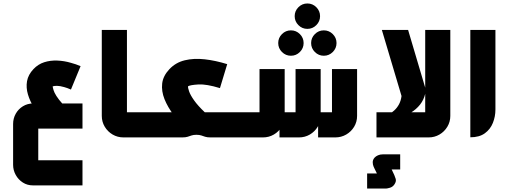

<svg xmlns="http://www.w3.org/2000/svg" viewBox="-20 -798 2957 1115"><path d="M171 278.6Q138.6 278.6 112.6 262Q86.5 245.3 71.3 217.8Q56.1 190.4 56.1 158.7V-77.7Q56.1 -110.1 71.2 -137.2Q86.2 -164.2 112.8 -180.7Q139.4 -197.2 173 -197.2H459V-51.1H185Q189.4 -55.5 193.6 -59.7Q197.8 -63.8 202.2 -68.3V150Q197.8 145.6 193.6 141.4Q189.4 137.3 185 132.8H459V278.6ZM237.5 -94.4Q204.2 -130.4 179.2 -169.9Q154.2 -209.4 142.3 -249.3Q130.4 -289.3 137 -326.8Q143.7 -364.4 174.4 -396.8Q201.5 -425.4 237.1 -436.7Q272.6 -447.9 312.8 -446.3Q353.1 -444.7 391.7 -433.2Q406.1 -429.5 420.6 -424.5Q435 -419.5 448 -413.8L392 -278Q380 -283 370.6 -286.6Q361.2 -290.3 352.6 -292.3Q327.4 -299.5 310.6 -299.5Q293.9 -299.4 285.9 -296.5Q286.6 -289.3 290.8 -275.1Q294.9 -260.8 307.6 -240.5Q320.3 -220.2 344.8 -193.1Z M865.2 0H836.3V-146.1H865.2ZM853.5 0H697.3Q662.6 0 633.9 -16.8Q605.2 -33.7 588.2 -62.2Q571.1 -90.8 571.1 -125.2V-624H717.2V-128.9Q713 -133.3 708.7 -137.5Q704.4 -141.7 700.3 -146.1H853.5Z M1318.4 0V-146.1H1347.3V0ZM1066.2 -45.1Q1022.9 -85.3 988.4 -130.5Q953.9 -175.8 935.3 -222.2Q916.8 -268.7 921.8 -312.8Q926.8 -356.9 963.2 -395.7Q1000.1 -435.1 1053.1 -447.9Q1106 -460.7 1168.9 -453.6Q1231.8 -446.5 1299.5 -425.5L1257.3 -286.3Q1179.1 -310.3 1132 -307.5Q1085 -304.7 1072.1 -297Q1070.6 -289 1078.1 -267.4Q1085.5 -245.8 1107.3 -215Q1129.1 -184.1 1169.1 -146.1ZM846 0V-146.1H1328.4V0H1202.5Q1182.7 0 1171.2 -3.9Q1159.7 -7.7 1148.8 -11.4Q1137.9 -15.2 1120.3 -15.2Q1103.6 -15.2 1092.2 -11.3Q1080.8 -7.4 1069.3 -3.7Q1057.8 0 1038 0Z M1669.5 -474.3Q1639.2 -474.3 1617.4 -496Q1595.7 -517.7 1595.7 -548Q1595.7 -578.3 1617.4 -600Q1639.2 -621.7 1669.5 -621.7Q1699.7 -621.7 1721.5 -600Q1743.2 -578.3 1743.2 -548Q1743.2 -517.7 1721.5 -496Q1699.7 -474.3 1669.5 -474.3ZM1860.5 -474.3Q1830.3 -474.3 1808.5 -496Q1786.8 -517.7 1786.8 -548Q1786.8 -578.3 1808.5 -600Q1830.3 -621.7 1860.5 -621.7Q1890.8 -621.7 1912.6 -600Q1934.3 -578.3 1934.3 -548Q1934.3 -517.7 1912.6 -496Q1890.8 -474.3 1860.5 -474.3ZM1765 -630.3Q1734.7 -630.3 1713 -652.1Q1691.3 -673.8 1691.3 -704.1Q1691.3 -734.3 1713 -756.1Q1734.7 -777.8 1765 -777.8Q1795.3 -777.8 1817 -756.1Q1838.7 -734.3 1838.7 -704.1Q1838.7 -673.8 1817 -652.1Q1795.3 -630.3 1765 -630.3Z M1328 0V-146.1H1504.3Q1499.9 -141.7 1495.7 -137.5Q1491.5 -133.3 1487.1 -128.9V-396.9H1633.2V-124.9Q1633.2 -90.3 1616 -61.8Q1598.8 -33.4 1570.2 -16.7Q1541.7 0 1507 0ZM1603.1 0V-146.1H1713.6Q1709.2 -141.7 1705 -137.5Q1700.8 -133.3 1696.4 -128.9V-396.9H1842.2V-124.9Q1842.2 -90.3 1825 -61.8Q1807.8 -33.4 1779.3 -16.7Q1750.7 0 1716.3 0ZM1827.3 0V-146.1H1925.1Q1920.6 -141.7 1916.5 -137.5Q1912.3 -133.3 1907.9 -128.9V-396.9H2053.7V-124.9Q2053.7 -90.3 2036.5 -61.8Q2019.3 -33.4 1990.5 -16.7Q1961.7 0 1927 0Z M2112 297V209.3H2168.7L2153.6 178.4Q2153.6 178.4 2149.1 168.3Q2144.7 158.2 2144.5 144Q2144.4 129.8 2155.5 117.2Q2162.6 109.4 2175 103.9Q2187.4 98.3 2204 98.3H2304V186H2254.5L2269.7 218.4Q2272.7 225.4 2277.7 240.1Q2282.6 254.9 2270.7 272.6Q2260.8 287.7 2244.1 292.4Q2227.3 297 2222 297Z M2192.1 -107.8Q2212.8 -117.8 2232.5 -129.5Q2252.3 -141.1 2269 -156.2Q2285.8 -171.3 2297 -192Q2308.2 -212.8 2311.8 -240.4L2197.6 -624H2350L2447.9 -293.7Q2452.4 -283 2451.6 -271.7Q2450.8 -260.5 2449.6 -254.4Q2441.4 -218.6 2419.4 -190.6Q2397.3 -162.7 2364 -142.5Q2330.6 -122.4 2288.4 -107.8Z M2166.3 0V-146.1H2466.5Q2462 -141.7 2457.9 -137.5Q2453.7 -133.3 2449.3 -128.9V-624H2595.1V-125.2Q2595.1 -90.5 2577.9 -62Q2560.7 -33.4 2532.1 -16.7Q2503.6 0 2469.2 0Z M2711.3 -0.7V-624H2857.1V-162.1Q2857.1 -121.3 2842.3 -84.3Q2827.6 -47.3 2795.6 -24Q2763.7 -0.7 2711.3 -0.7Z"/></svg>

Font: Mada
Style: Regular
Weight: 400
Designer: Khaled Hosny
Version: Version 1.5